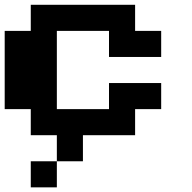

<svg xmlns="http://www.w3.org/2000/svg" viewBox="-20 -576 818 818"><path d="M222.2 222.2H111.1V111.1H222.2ZM222.2 0H111.1V-111.1H0V-444.4H111.1V-555.6H555.6V-444.4H666.7V-333.3H444.4V-444.4H222.2V-111.1H444.4V-222.2H666.7V-111.1H555.6V0H333.3V111.1H222.2Z"/></svg>

Font: Pixeloid Sans
Style: Bold
Weight: 700
Monospace: yes
Designer: GGBot
Version: 0.3